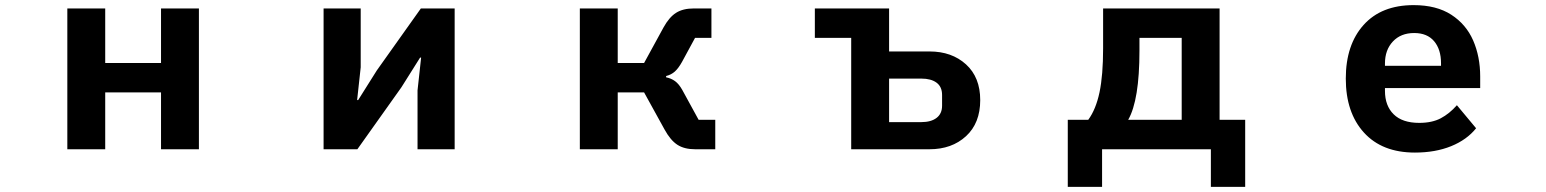

<svg xmlns="http://www.w3.org/2000/svg" viewBox="-20 -583 6040 750"><path d="M391 0H243V-550H391V-337H609V-550H757V0H609V-222H391Z M1376 0H1244V-550H1389V-320L1375 -192H1379L1452 -308L1624 -550H1756V0H1611V-230L1625 -358H1621L1548 -242Z M2245 0V-550H2393V-337H2496L2572 -476Q2594 -516 2621 -533Q2648 -550 2690 -550H2759V-435H2695L2644 -341Q2630 -316 2616 -303.5Q2602 -291 2582 -286V-281Q2602 -277 2617 -266Q2632 -255 2645 -232L2709 -115H2774V0H2695Q2653 0 2626 -17.5Q2599 -35 2576 -77L2496 -222H2393V0Z M3305 0V-435H3163V-550H3453V-382H3611Q3698 -382 3753.5 -331.5Q3809 -281 3809 -192Q3809 -102 3753.5 -51Q3698 0 3611 0ZM3579 -106Q3617 -106 3638.5 -122.5Q3660 -139 3660 -170V-212Q3660 -244 3638.5 -260Q3617 -276 3579 -276H3453V-106Z M4151 147V-115H4231Q4261 -156 4275 -222.5Q4289 -289 4289 -394V-550H4744V-115H4844V147H4710V0H4285V147ZM4596 -115V-435H4431V-385Q4431 -192 4387 -115Z M5237 -276Q5237 -408 5306.5 -485.5Q5376 -563 5502 -563Q5591 -563 5649 -525.5Q5707 -488 5734.5 -425Q5762 -362 5762 -284V-239H5390V-228Q5390 -170 5424 -136.5Q5458 -103 5524 -103Q5574 -103 5608 -121Q5642 -139 5671 -172L5746 -82Q5710 -37 5648.5 -12Q5587 13 5507 13Q5379 13 5308 -65Q5237 -143 5237 -276ZM5390 -335V-326H5609V-336Q5609 -390 5582 -422Q5555 -454 5504 -454Q5452 -454 5421 -421Q5390 -388 5390 -335Z"/></svg>

Font: IBM Plex Sans JP
Style: Bold
Weight: 700
Designer: Mike Abbink; Paul van der Laan; Pieter van Rosmalen; Wujin Sim; Yejin Wi; Jinhee Kim; Boomi Park; Yona Kim; Kichan Ma
Foundry: Sandoll Inc.
Version: Version 1.001